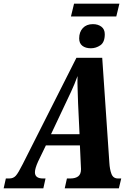

<svg xmlns="http://www.w3.org/2000/svg" viewBox="-56 -1030 711 1050"><path d="M332 -940 349 -1010H597L580 -940ZM441 -766Q412 -766 394.5 -779.5Q377 -793 377 -820Q377 -855 397 -876.5Q417 -898 452 -898Q480 -898 498.5 -884Q517 -870 517 -843Q517 -799 493 -782.5Q469 -766 441 -766ZM-36 0 -24 -54H-5Q17 -54 30.5 -69Q44 -84 68 -132L362 -714H503L542 -141Q544 -104 553.5 -79Q563 -54 589 -54H607L594 0H298L310 -54H329Q356 -54 371.5 -65.5Q387 -77 387 -105Q387 -111 386.5 -116.5Q386 -122 386 -127L381 -235H195L152 -146Q135 -108 135 -88Q135 -54 179 -54H193L181 0ZM307 -474 223 -296H379L371 -465Q370 -510 368.5 -544Q367 -578 368 -614Q359 -590 351 -570Q343 -550 332.5 -528Q322 -506 307 -474Z"/></svg>

Font: Noto Serif ExtraCondensed ExtraBold
Style: Italic
Weight: 800
Width: 2
Italic angle: -12°
Designer: Monotype Design Team
Foundry: Monotype Imaging Inc.
Version: Version 2.013